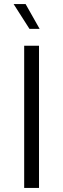

<svg xmlns="http://www.w3.org/2000/svg" viewBox="-20 -925 312 945"><path d="M99 0H172V-700H99ZM175 -783 106 -905H47L125 -783Z"/></svg>

Font: Chess Sans
Style: Regular
Weight: 400
Designer: Wolf Bōese
Foundry: Wolf Bōese
Version: Version 7.223;Glyphs 3.3 (3306)